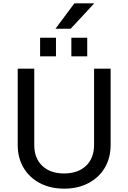

<svg xmlns="http://www.w3.org/2000/svg" viewBox="-20 -1117 768 1149"><path d="M185 -706V-250Q185 -170 233 -124.5Q281 -79 363 -79Q446 -79 494.5 -124.5Q543 -170 543 -252V-706H642V-250Q642 -172 607 -113Q572 -54 509 -21Q446 12 364 12Q282 12 219 -21Q156 -54 121 -113Q86 -172 86 -250V-706ZM315 -891V-780H220V-891ZM502 -891V-780H407V-891ZM544 -1097 403 -945H312L425 -1097Z"/></svg>

Font: Museo Sans Medium
Style: Regular
Weight: 500
Designer: Jos Buivenga
Foundry: Jos Buivenga & Rosetta Type Foundry (extension, remastering)
Version: Version 3.600;PS 1.000;hotconv 1.0.88;makeotf.lib2.5.647800;